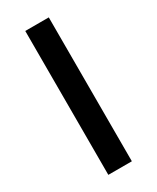

<svg xmlns="http://www.w3.org/2000/svg" viewBox="-185 -770 676 825"><g transform="rotate(-30 152.5 -357.0)"><path d="M94.2 0V-713.9H210.9V0Z"/></g></svg>

Font: JBL Sans
Style: Semibold
Weight: 600
Version: Version 1.10